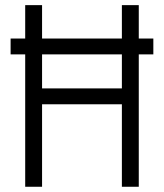

<svg xmlns="http://www.w3.org/2000/svg" viewBox="-20 -713 626 733"><path d="M20.5 -505.4H76.2V0H140.6V-314.9H445.3V0H509.8V-505.4H565.4V-565.9H509.8V-693.4H445.3V-565.9H140.6V-693.4H76.2V-565.9H20.5ZM140.6 -375.5V-505.4H445.3V-375.5Z"/></svg>

Font: Cascadia Code PL Light
Style: Regular
Weight: 300
Monospace: yes
Designer: Aaron Bell
Foundry: Saja Typeworks
Version: Version 2404.023